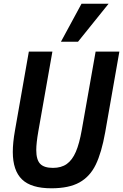

<svg xmlns="http://www.w3.org/2000/svg" viewBox="-20 -1004 664 1035"><path d="M49 -185Q49 -234.5 60.5 -299.5L135.5 -726H262.5L186.5 -295.5Q175.5 -232 175.5 -195Q175.5 -143 196.5 -121Q217.5 -99 265.5 -99Q310.5 -99 340 -120Q369.5 -141 388.8 -185.5Q408 -230 421 -304.5L495.5 -726H623.5L547 -290.5Q527.5 -181 496.2 -116.5Q465 -52 408.2 -20.5Q351.5 11 257 11Q148 11 98.5 -37Q49 -85 49 -185ZM308.5 -779 419.5 -984H565.5L400.5 -779Z"/></svg>

Font: JuliaMono BoldItalic
Style: Regular
Weight: 700
Italic angle: -9°
Monospace: yes
Designer: cormullion
Foundry: corm
Version: Version 0.049; ttfautohint (v1.8.4)